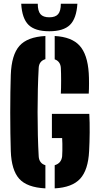

<svg xmlns="http://www.w3.org/2000/svg" viewBox="-20 -1003 533 1032"><path d="M224 9.5Q125 4.5 83.2 -42.2Q41.5 -89 38 -191Q36.5 -233 35.8 -286.8Q35 -340.5 35 -397.5Q35 -454.5 35.8 -507.5Q36.5 -560.5 38 -601Q42 -708.5 84.5 -756.5Q127 -804.5 224 -809.5V-685Q207 -680 198 -668.2Q189 -656.5 188 -638Q185 -585.5 183.5 -524.8Q182 -464 182 -400.5Q182 -337 183.5 -276.2Q185 -215.5 188 -163Q189 -144.5 198 -132.2Q207 -120 224 -115ZM274 9.5V-115Q291.5 -120 301.8 -132.2Q312 -144.5 314 -163Q315 -174.5 315.2 -193.2Q315.5 -212 315.2 -230.8Q315 -249.5 314 -261H259V-391H460Q462.5 -345.5 462 -291.2Q461.5 -237 459 -191Q454 -89.5 411 -42.5Q368 4.5 274 9.5ZM307 -500Q308.5 -528 308.5 -569.2Q308.5 -610.5 307 -638Q306 -655.5 297.5 -667.2Q289 -679 274 -684V-809.5Q365.5 -804.5 408 -757.5Q450.5 -710.5 457 -610Q458.5 -587 458.5 -555.2Q458.5 -523.5 457 -500ZM245 -835Q168.5 -835 133.5 -869.2Q98.5 -903.5 94 -983H183Q183 -944 197.5 -927Q212 -910 245 -910Q278 -910 292.5 -927Q307 -944 307 -983H396Q391 -903.5 356 -869.2Q321 -835 245 -835Z"/></svg>

Font: Big Shoulders Stencil Display Thin Black
Style: Regular
Weight: 900
Version: Version 2.001